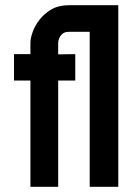

<svg xmlns="http://www.w3.org/2000/svg" viewBox="-20 -716 522 736"><path d="M96.6 0V-407.4H33.6V-508.6H96.6V-552Q96.6 -569 105.1 -593Q113.5 -617 131.6 -640.5Q149.7 -664 177.2 -680Q204.8 -696 243.9 -696H433.4V0H323.8V-594H244.4Q227.5 -594 218.6 -585.8Q209.7 -577.6 206.4 -567.8Q203 -558 203 -552V-507.6L268.5 -508.6V-407.4H203V0Z"/></svg>

Font: Stick No Bills ExtraLight
Style: Regular
Weight: 200
Designer: Kosala Senevirathne, Siva Puranthara, Lasantha Premarathna, Tharique Azeez
Foundry: mooniak
Version: Version 2.000